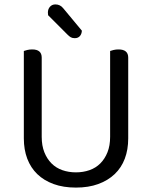

<svg xmlns="http://www.w3.org/2000/svg" viewBox="-20 -837 689 870"><path d="M561 -210Q561 -159 545.5 -118Q530 -77 499.5 -48Q469 -19 425 -3Q381 13 324 13Q267 13 223 -3Q179 -19 149 -48Q119 -77 103.5 -118Q88 -159 88 -210V-606Q93 -608 103.5 -610.5Q114 -613 126 -613Q169 -613 169 -576V-217Q169 -177 181 -147Q193 -117 213.5 -96.5Q234 -76 262.5 -66Q291 -56 324 -56Q357 -56 385.5 -66Q414 -76 434.5 -96.5Q455 -117 467 -147Q479 -177 479 -217V-606Q484 -608 494.5 -610.5Q505 -613 517 -613Q561 -613 561 -576ZM198 -768Q197 -773 197 -780Q197 -796 206.5 -806.5Q216 -817 231 -817Q253 -817 267 -799L351 -698Q350 -682 341.5 -673Q333 -664 319 -664Q308 -664 301 -668Q294 -672 286 -680Z"/></svg>

Font: Baloo Chettan 2
Style: Regular
Weight: 400
Designer: Maithili Shingre, Unnati Kotecha and Ek Type
Foundry: Ek Type
Version: Version 1.640;hotconv 1.0.111;makeotfexe 2.5.65597; ttfautoh